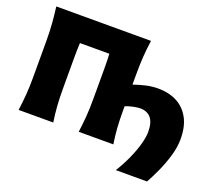

<svg xmlns="http://www.w3.org/2000/svg" viewBox="-140 -903 1392 1243"><g transform="rotate(20 556.0 -281.0)"><path d="M770.5 151Q805 95.5 830.2 39Q855.5 -17.5 869.2 -67.2Q883 -117 883 -152.5Q883 -217.5 857 -248.2Q831 -279 783.5 -279Q766 -279 737.2 -273.2Q708.5 -267.5 682.5 -257V-226Q682.5 -159.5 686.2 -107.2Q690 -55 698.5 0H460Q467.5 -56.5 471.8 -109.8Q476 -163 476 -230.5V-441Q476 -496.5 473.5 -542.5H271Q268.5 -496.5 268.5 -441V-230.5Q268.5 -163 272.2 -109.8Q276 -56.5 284.5 0H46Q53.5 -56.5 57.8 -109.8Q62 -163 62 -230.5V-474Q62 -544.5 57.8 -599.5Q53.5 -654.5 46 -713H698.5Q690 -654.5 686.2 -599.5Q682.5 -544.5 682.5 -474V-406Q723.5 -420.5 765 -430Q806.5 -439.5 849.5 -439.5Q921.5 -439.5 977 -411Q1032.5 -382.5 1064.2 -325Q1096 -267.5 1096 -180.5Q1096 -125 1078 -63.8Q1060 -2.5 1034.2 53.8Q1008.5 110 985.5 151Z"/></g></svg>

Font: Commissioner Flair ExtraBold
Style: Regular
Weight: 800
Designer: Kostas Bartsokas
Foundry: Kostas Bartsokas
Version: Version 1.000; ttfautohint (v1.8.3)